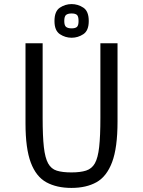

<svg xmlns="http://www.w3.org/2000/svg" viewBox="-20 -907 701 941"><path d="M330 14Q258 14 207.5 -13.5Q157 -41 131 -110Q105 -179 105 -302V-695H189V-329Q189 -239 195 -186Q201 -133 216 -106Q231 -79 258.5 -70.5Q286 -62 330 -62Q374 -62 402 -71Q430 -80 445 -106.5Q460 -133 466 -186.5Q472 -240 472 -329V-695H556V-311Q556 -183 529.5 -112.5Q503 -42 453 -14Q403 14 330 14ZM331 -722Q300 -722 273.5 -739.5Q247 -757 247 -804Q247 -852 273.5 -869.5Q300 -887 331 -887Q362 -887 388.5 -869.5Q415 -852 415 -804Q415 -757 388.5 -739.5Q362 -722 331 -722ZM331 -768Q349 -768 357 -775Q365 -782 365 -804Q365 -827 357 -834Q349 -841 331 -841Q313 -841 304 -834Q295 -827 295 -804Q295 -782 304 -775Q313 -768 331 -768Z"/></svg>

Font: Ruda
Style: Regular
Weight: 400
Designer: Mariela Monsalve and Angelina Sanchez
Foundry: Mariela Monsalve and Angelina Sanchez
Version: Version 2.000